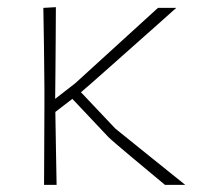

<svg xmlns="http://www.w3.org/2000/svg" viewBox="-20 -516 563 536"><path d="M103 0Q103.5 -56.5 103.5 -108.5Q103.5 -160.5 104 -221V-271Q103.5 -332.5 102.8 -385.2Q102 -438 101 -494L136 -496Q136 -455 135.5 -408Q135 -361 134.8 -316.8Q134.5 -272.5 134 -240L190 -283.5Q267.5 -354 322 -403.8Q376.5 -453.5 421 -494H472Q451 -475 418.8 -446.5Q386.5 -418 351.2 -386.5Q316 -355 284.2 -327Q252.5 -299 231 -280Q209.5 -261 206 -258.5L302 -157Q345 -122 393.5 -83.2Q442 -44.5 497 0H440.5Q420.5 -16.5 394.8 -38Q369 -59.5 344.2 -80.2Q319.5 -101 302.2 -115.8Q285 -130.5 282 -134L182 -240L134.5 -203.5Q135.5 -148.5 136.2 -100.2Q137 -52 138 0Z"/></svg>

Font: Commissioner Loud Thin
Style: Regular
Weight: 100
Designer: Kostas Bartsokas
Foundry: Kostas Bartsokas
Version: Version 1.000; ttfautohint (v1.8.3)